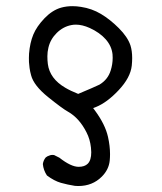

<svg xmlns="http://www.w3.org/2000/svg" viewBox="-20 -499 540 639"><path d="M240.7 120.1Q287.6 120.1 318.8 88.9Q342.3 65.4 345.2 35.2Q346.2 24.9 346.2 14.2Q346.2 -13.2 339.4 -43.5Q330.1 -85 295.9 -131.3L290 -139.2L298.8 -142.6Q336.4 -157.7 375.2 -199.2Q414.1 -240.7 418.5 -280.3Q419.9 -293.9 419.9 -305.7Q419.9 -330.1 414.1 -348.1Q404.8 -376 375.5 -405.3Q346.2 -434.6 315.9 -452.6Q285.6 -470.7 249.5 -476.1Q234.9 -478.5 221.2 -478.5Q201.2 -478.5 183.6 -473.6Q154.3 -465.3 128.4 -438.5Q102.1 -411.1 90.8 -383.8Q79.6 -356.4 76.7 -320.8Q76.2 -312.5 76.2 -306.4Q76.2 -300.3 76.4 -292.5Q76.7 -284.7 78.4 -272.7Q80.1 -260.7 83.5 -248.5Q92.3 -214.4 139.9 -176Q187.5 -137.7 206.1 -127.4Q244.1 -106 268.1 -58.1Q279.8 -35.2 282.7 -7.8Q283.7 0.5 283.7 7.8Q283.7 34.2 272 45.9Q261.7 56.2 241.7 56.2Q216.3 56.2 177.7 25.9L160.2 17.1Q158.2 16.6 156 16.6Q153.8 16.6 150.9 16.8Q147.9 17.1 144.5 18.6Q137.7 20.5 132.3 24.9Q124.5 34.2 122.6 46.9Q124.5 67.4 136.2 85Q160.2 103 182.4 109.4Q204.6 115.7 229.5 119.6Q235.4 120.1 240.7 120.1ZM139.2 -286.1Q137.7 -297.4 137.7 -311.8Q137.7 -326.2 141.1 -340.3Q147.5 -368.2 168.7 -389.2Q189.9 -410.2 217.3 -415.5Q224.6 -417 232.4 -417Q253.9 -417 278.8 -405.8Q312 -390.6 331.8 -368.2Q351.6 -345.7 354.5 -318.4Q355 -312.5 355 -306.6Q355 -285.6 348.6 -265.1Q339.4 -234.4 311 -217.3Q293.9 -209 240.2 -186.5Q214.4 -196.8 197.3 -207Q145.5 -237.3 139.2 -286.1Z"/></svg>

Font: Bakudai
Style: ExtraLight
Weight: 200
Version: Version 1.48